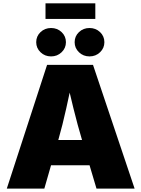

<svg xmlns="http://www.w3.org/2000/svg" viewBox="-20 -1109 832 1129"><path d="M20 0 256.8 -727.5H526.9L771.5 0H547.4L463.4 -282.2Q436 -374 411.9 -471.9Q387.7 -569.8 366.2 -667.5H412.1Q391.1 -569.8 369.6 -471.9Q348.1 -374 321.8 -282.2L240.7 0ZM195.8 -137.2V-285.6H596.2V-137.2ZM506.3 -777.3Q469.7 -777.3 444.3 -801.8Q418.9 -826.2 418.9 -860.8Q418.9 -896 444.3 -920.2Q469.7 -944.3 506.3 -944.3Q543 -944.3 568.4 -920.2Q593.8 -896 593.8 -860.8Q593.8 -826.2 568.4 -801.8Q543 -777.3 506.3 -777.3ZM280.3 -777.3Q243.7 -777.3 218.3 -801.8Q192.9 -826.2 192.9 -860.8Q192.9 -896 218.3 -920.2Q243.7 -944.3 280.3 -944.3Q316.9 -944.3 342.3 -920.2Q367.7 -896 367.7 -860.8Q367.7 -826.2 342.3 -801.8Q316.9 -777.3 280.3 -777.3ZM540.5 -1089.4V-997.6H247.6V-1089.4Z"/></svg>

Font: Inter 16pt Black
Style: Regular
Weight: 900
Version: Version 4.001;git-66647c0bb